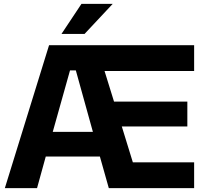

<svg xmlns="http://www.w3.org/2000/svg" viewBox="-20 -970 1071 990"><path d="M297 -795 400 -950H561L416 -795ZM5 0 233 -737H981V-604H519L568 -446H946V-318H608L665 -133H981V0H541L495 -163H216L171 0ZM252 -290H459L371 -607H341Z"/></svg>

Font: Tomorrow SemiBold
Style: Regular
Weight: 600
Designer: Tony de Marco, Monica Rizzolli
Foundry: Just in Type
Version: Version 2.002